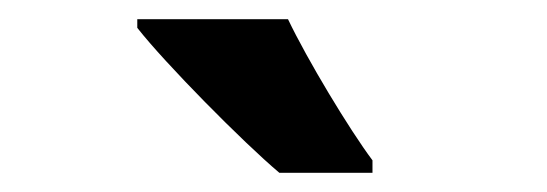

<svg xmlns="http://www.w3.org/2000/svg" viewBox="-20 -786 570 200"><path d="M271 -606H368V-619C344 -651 300 -724 280 -766H123V-757C152 -720 233 -638 271 -606Z"/></svg>

Font: Noto Sans Mono Condensed ExtraBold
Style: Regular
Weight: 800
Width: 3
Designer: Monotype Design Team
Foundry: Monotype Imaging Inc.
Version: Version 2.014